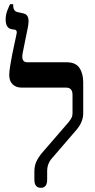

<svg xmlns="http://www.w3.org/2000/svg" viewBox="-20 -889 454 916"><path d="M175 7Q144 7 144 -32V-70Q144 -97 153 -117Q162 -137 180 -159L308 -307Q318 -320 322 -328.5Q326 -337 326 -349V-436Q326 -471 296 -471H83Q57 -471 40.5 -486.5Q24 -502 24 -532Q24 -547 28.5 -574.5Q33 -602 39 -633Q45 -664 51 -689.5Q57 -715 59 -727Q63 -744 52 -747L34 -750Q7 -756 7 -796Q7 -818 14.5 -837.5Q22 -857 28 -869H43V-863Q43 -835 65 -831L92 -825Q109 -821 114 -805.5Q119 -790 113 -759L88 -635Q80 -592 110 -592H297Q341 -592 359 -565Q377 -538 377 -496V-349Q377 -308 346 -271L228 -134Q205 -108 205 -73V-32Q205 7 175 7Z"/></svg>

Font: Noto Serif Hebrew Condensed SemiBold
Style: Regular
Weight: 600
Width: 3
Designer: Monotype Design Team
Foundry: Monotype Imaging Inc.
Version: Version 2.004; ttfautohint (v1.8.4.7-5d5b)